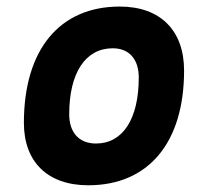

<svg xmlns="http://www.w3.org/2000/svg" viewBox="-20 -547 626 577"><path d="M245.1 9.8C426.3 9.8 533.2 -118.2 533.2 -335C533.2 -456.1 461.4 -527.3 339.8 -527.3C158.7 -527.3 51.8 -397.5 51.8 -177.7C51.8 -60.1 123.5 9.8 245.1 9.8ZM268.6 -115.7C217.8 -115.7 188 -148.4 188 -203.6C188 -328.1 236.8 -401.9 318.8 -401.9C368.2 -401.9 397 -369.1 397 -314C397 -189.5 349.1 -115.7 268.6 -115.7Z"/></svg>

Font: Cascadia Code NF
Style: Bold Italic
Weight: 700
Italic angle: -10°
Monospace: yes
Designer: Aaron Bell
Foundry: Saja Typeworks
Version: Version 2404.023